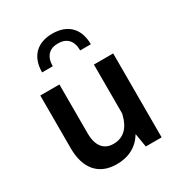

<svg xmlns="http://www.w3.org/2000/svg" viewBox="-183 -905 969 1036"><g transform="rotate(-30 301.5 -387.5)"><path d="M208.5 -626C208.5 -686.5 239.3 -718.8 293.9 -718.8C348.6 -718.8 379.4 -686.5 379.4 -626H445.8C445.8 -723.1 390.1 -779.8 293.9 -779.8C197.8 -779.8 142.1 -723.1 142.1 -626ZM71.3 -193.8C71.3 -68.4 132.8 4.9 244.1 4.9C319.8 4.9 376 -25.4 412.6 -85.4L426.8 0H525.4V-522.9H405.3V-218.3C387.7 -138.7 347.2 -99.1 283.2 -99.1C223.1 -99.1 190.4 -142.1 190.4 -218.3V-522.9H71.3Z"/></g></svg>

Font: Estedad SemiBold
Style: Regular
Weight: 600
Designer: Amin Abedi
Version: Version 7.3